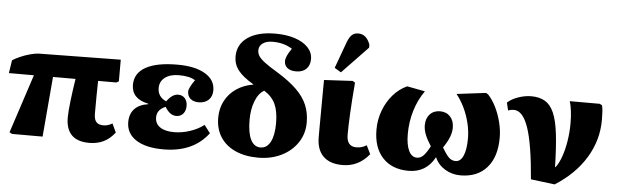

<svg xmlns="http://www.w3.org/2000/svg" viewBox="-55 -1016 3930 1222"><g transform="rotate(5 1909.5 -405.0)"><path d="M544 14Q394 14 394 -135Q394 -173 402 -240.5Q410 -308 422 -384H278L245 0H50L33 -9L156 -384H-4L9 -467Q27 -479 57.5 -492.5Q88 -506 120 -514.5Q152 -523 173 -524L698 -531V-393L683 -384H566Q565 -338 564.5 -290Q564 -242 564 -175Q564 -138 578.5 -121.5Q593 -105 624 -105Q653 -105 681 -122L707 -66Q674 -24 634 -5Q594 14 544 14Z M1017 14Q905 14 842.5 -26.5Q780 -67 780 -140Q780 -192 810 -224Q840 -256 897 -264V-267Q789 -289 789 -379Q789 -453 858.5 -492Q928 -531 1061 -531Q1173 -531 1237.5 -493Q1302 -455 1302 -388Q1302 -349 1278.5 -326.5Q1255 -304 1215 -304Q1182 -304 1162.5 -321Q1143 -338 1143 -367Q1143 -389 1180 -442Q1145 -465 1076 -465Q1020 -465 987 -440Q954 -415 954 -373Q954 -316 1009 -292Q1044 -341 1082 -341Q1109 -341 1125 -322.5Q1141 -304 1141 -274Q1141 -243 1124.5 -224Q1108 -205 1081 -205Q1039 -205 1009 -257Q954 -235 954 -185Q954 -145 986 -123Q1018 -101 1076 -101Q1126 -101 1177 -118Q1228 -135 1266 -164L1304 -114Q1208 14 1017 14Z M1623 14Q1539 14 1477 -14Q1415 -42 1381.5 -94Q1348 -146 1348 -217Q1348 -277 1373.5 -325.5Q1399 -374 1445.5 -405.5Q1492 -437 1554 -447Q1483 -489 1453.5 -527.5Q1424 -566 1424 -615Q1424 -693 1488 -737.5Q1552 -782 1665 -782Q1736 -782 1790 -764Q1844 -746 1874 -714Q1904 -682 1904 -640Q1904 -600 1880.5 -577Q1857 -554 1816 -554Q1780 -554 1760 -570Q1740 -586 1740 -613Q1740 -644 1777 -695Q1724 -729 1652 -729Q1612 -729 1588.5 -712Q1565 -695 1565 -667Q1565 -647 1576 -630Q1587 -613 1616 -591Q1645 -569 1699 -537Q1775 -490 1822 -444.5Q1869 -399 1890.5 -348.5Q1912 -298 1912 -236Q1912 -164 1874.5 -107.5Q1837 -51 1771.5 -18.5Q1706 14 1623 14ZM1632 -52Q1673 -52 1695.5 -94.5Q1718 -137 1718 -215Q1718 -290 1696.5 -336.5Q1675 -383 1625 -414Q1589 -394 1568.5 -341.5Q1548 -289 1548 -222Q1548 -139 1569.5 -95.5Q1591 -52 1632 -52Z M2162 14Q2081 14 2038.5 -28Q1996 -70 1996 -150Q1996 -170 1996 -208Q1996 -246 1996.5 -293Q1997 -340 1997 -385.5Q1997 -431 1997.5 -466Q1998 -501 1998 -515L2181 -525L2196 -515Q2186 -399 2182 -316Q2178 -233 2178 -181Q2178 -106 2240 -106Q2276 -106 2305 -125L2332 -70Q2297 -27 2254.5 -6.5Q2212 14 2162 14ZM2101 -573 2059 -598 2121 -768Q2134 -801 2149.5 -815Q2165 -829 2190 -829Q2243 -829 2266 -764V-745Z M2584 14Q2478 14 2418 -50.5Q2358 -115 2358 -230Q2358 -293 2379.5 -351Q2401 -409 2439.5 -453.5Q2478 -498 2529 -521L2644 -499Q2603 -442 2581 -369.5Q2559 -297 2559 -220Q2559 -151 2577.5 -112.5Q2596 -74 2630 -74Q2655 -74 2674 -95.5Q2693 -117 2712 -154Q2686 -194 2674 -225Q2662 -256 2662 -284Q2662 -328 2686.5 -354.5Q2711 -381 2752 -381Q2792 -381 2816.5 -354.5Q2841 -328 2841 -284Q2841 -255 2829 -224Q2817 -193 2790 -153Q2812 -115 2831 -94.5Q2850 -74 2877 -74Q2908 -74 2925.5 -113Q2943 -152 2943 -225Q2943 -272 2931 -322Q2919 -372 2897 -418Q2875 -464 2846 -500L3033 -523L3047 -514Q3075 -484 3097 -439.5Q3119 -395 3131.5 -344.5Q3144 -294 3144 -246Q3144 -123 3083.5 -54.5Q3023 14 2915 14Q2861 14 2816.5 -13Q2772 -40 2752 -86H2750Q2696 14 2584 14Z M3518 19 3365 0Q3347 -224 3311.5 -327.5Q3276 -431 3218 -431Q3200 -431 3182 -424L3170 -473Q3195 -497 3238 -512Q3281 -527 3322 -527Q3374 -527 3409.5 -506Q3445 -485 3466.5 -436Q3488 -387 3498 -302.5Q3508 -218 3511 -91H3514Q3534 -115 3550.5 -161Q3567 -207 3576 -263.5Q3585 -320 3585 -378Q3585 -419 3580.5 -455.5Q3576 -492 3568 -517H3760L3775 -508Q3779 -491 3780.5 -470.5Q3782 -450 3782 -416Q3782 -286 3713.5 -173.5Q3645 -61 3518 19Z"/></g></svg>

Font: Literata 36pt ExtraBold
Style: Regular
Weight: 800
Designer: Latin by Veronika Burian and Jose Scaglione. Greek by Irene Vlachou. Cyrillic by Vera Evstafieva.
Foundry: TypeTogether
Version: Version 3.002